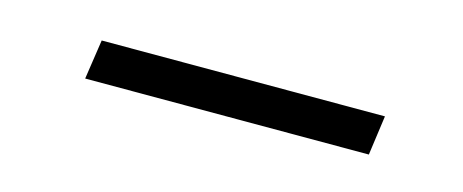

<svg xmlns="http://www.w3.org/2000/svg" viewBox="-22 -400 531 220"><g transform="rotate(15 243.0 -289.5)"><path d="M419 -313 412.5 -266H76L83 -313Z"/></g></svg>

Font: Merriweather 120pt Medium
Style: Italic
Weight: 500
Italic angle: -7.8°
Version: Version 2.101